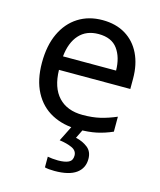

<svg xmlns="http://www.w3.org/2000/svg" viewBox="-117 -630 797 954"><g transform="rotate(15 282.0 -153.0)"><path d="M292 -546Q361 -546 410.5 -516Q460 -486 486.5 -431.5Q513 -377 513 -304V-251H146Q148 -160 192.5 -112.5Q237 -65 317 -65Q368 -65 407.5 -74.5Q447 -84 489 -102V-25Q448 -7 408 1.5Q368 10 313 10Q237 10 178.5 -21Q120 -52 87.5 -113.5Q55 -175 55 -264Q55 -352 84.5 -415Q114 -478 167.5 -512Q221 -546 292 -546ZM291 -474Q228 -474 191.5 -433.5Q155 -393 148 -321H421Q420 -389 389 -431.5Q358 -474 291 -474ZM402 139Q402 187 365 213.5Q328 240 254 240Q222 240 204 235V180Q213 182 228 183.5Q243 185 257 185Q293 185 312 175.5Q331 166 331 141Q331 115 304.5 103Q278 91 240 86L283 0H341L315 53Q351 61 376.5 81Q402 101 402 139Z"/></g></svg>

Font: Noto Sans Historical
Style: Regular
Weight: 400
Designer: Monotype Design Team
Foundry: Monotype Imaging Inc.
Version: Version 2.013; ttfautohint (v1.8.4.7-5d5b)